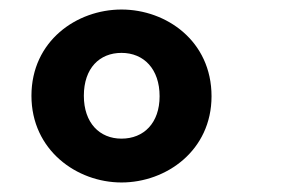

<svg xmlns="http://www.w3.org/2000/svg" viewBox="-20 -785 603 403"><path d="M235 -402C329 -402 424 -469 424 -583C424 -699 329 -765 235 -765C141 -765 46 -699 46 -584C46 -470 141 -402 235 -402ZM235 -494C189 -494 156 -527 156 -584C156 -642 189 -674 235 -674C282 -674 315 -640 315 -583C315 -527 282 -494 235 -494Z"/></svg>

Font: Glow Sans TC Normal
Style: Bold
Weight: 700
Designer: Ryoko NISHIZUKA (kana, bopomofo & ideographs); Paul D. Hunt (Latin, Greek & Cyrillic); Sandoll Communications, Soo-young
Version: Version 0.93